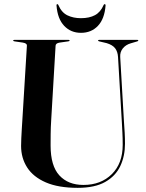

<svg xmlns="http://www.w3.org/2000/svg" viewBox="-20 -892 702 924"><path d="M566.5 -302.5 548 -617.5Q546.5 -643.5 534 -659.8Q521.5 -676 493 -684.5L457 -693Q452 -694.5 452 -697Q452 -700 456 -700H641.5Q645.5 -700 645.5 -697Q645.5 -694 639.5 -692.5L609 -683.5Q585 -676.5 571 -659Q557 -641.5 558.5 -618L576.5 -307.5Q578.5 -280.5 580 -254Q581.5 -227.5 581.5 -200Q581.5 -141 559 -93Q536.5 -45 486.5 -16.5Q436.5 12 354 12Q261 12 200.5 -14.2Q140 -40.5 110.8 -86Q81.5 -131.5 81.5 -189.5Q81.5 -204 82.5 -227Q83.5 -250 85 -273.2Q86.5 -296.5 87.5 -313L109.5 -673Q110 -683.5 90 -687L49.5 -693Q43.5 -694 43.5 -697Q43.5 -700 48.5 -700H310.5Q315 -700 315 -697Q315 -694 309 -693L267 -687Q248 -684 247.5 -672L226.5 -316.5Q224 -278 223.8 -245.8Q223.5 -213.5 223.5 -192Q223.5 -93.5 265.8 -47.8Q308 -2 381.5 -2Q465.5 -2 518 -53.8Q570.5 -105.5 570.5 -195Q570.5 -228.5 569 -254.5Q567.5 -280.5 566.5 -302.5ZM369.5 -804.5Q410 -804.5 437 -819Q464 -833.5 478.5 -867.5Q480.5 -872 483.5 -872Q488.5 -872 488 -865Q483 -801 451.2 -767.5Q419.5 -734 369.5 -734Q321 -734 289 -767.5Q257 -801 252 -865Q251.5 -872 256 -872Q259.5 -872 261 -867.5Q276.5 -831.5 304.8 -818Q333 -804.5 369.5 -804.5Z"/></svg>

Font: Fraunces 144pt SemiBold
Style: Regular
Weight: 600
Version: Version 1.000;[0bf87f6ff]